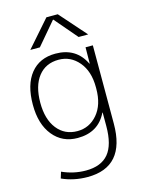

<svg xmlns="http://www.w3.org/2000/svg" viewBox="-142 -834 847 1144"><g transform="rotate(-15 281.5 -261.5)"><path d="M177 -590H118L261 -753H331L475 -590H416L297 -729H295ZM265 -50Q339 -50 388.5 -108Q438 -166 438 -265V-275Q438 -373 388.5 -431.5Q339 -490 265 -490Q185 -490 139.5 -432Q94 -374 94 -270Q94 -168 140.5 -109Q187 -50 265 -50ZM48 -270Q48 -394 103 -462Q158 -530 256 -530Q384 -530 437 -420H439L440 -520H485V-37Q485 230 253 230Q168 230 95 197L107 158Q178 190 253 190Q347 190 392.5 135.5Q438 81 438 -35V-118H436Q384 -10 256 -10Q162 -10 105 -80Q48 -150 48 -270Z"/></g></svg>

Font: Mplus 1p Light
Style: Regular
Weight: 300
Version: Version 1.061